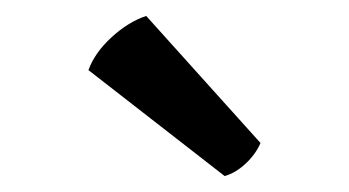

<svg xmlns="http://www.w3.org/2000/svg" viewBox="-20 -759 438 241"><path d="M163.5 -739 307 -579.5Q301 -565.5 288.5 -553.8Q276 -542 262 -538L91 -671Q99 -693 120 -712.2Q141 -731.5 163.5 -739Z"/></svg>

Font: Signika SC
Style: Regular
Weight: 400
Designer: Anna Giedryś
Foundry: Anna Giedryś
Version: Version 2.000; ttfautohint (v1.8.3) -l 8 -r 50 -G 200 -x 9 -